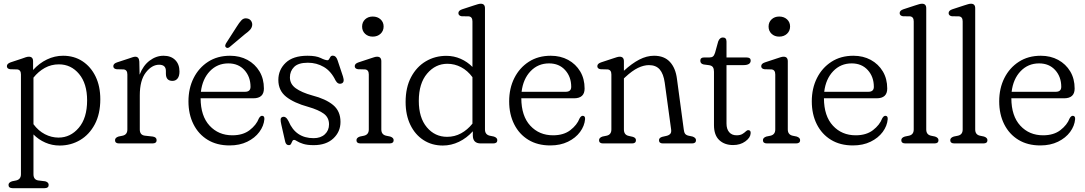

<svg xmlns="http://www.w3.org/2000/svg" viewBox="-20 -750 5676 1004"><path d="M153 -429.5V-384Q185 -419.5 225.5 -439Q266 -458.5 310 -458.5Q367.5 -458.5 411.2 -429.8Q455 -401 479.8 -350Q504.5 -299 504.5 -231Q504.5 -154.5 475.8 -100.2Q447 -46 398.8 -17.5Q350.5 11 292 11Q252 11 216.8 -4.5Q181.5 -20 155 -47V161Q155 189.5 179.5 193.5L216.5 198Q234.5 203 234.5 217Q234.5 234 213 234H46Q24.5 234 24.5 217Q24.5 204 43 198L65 193.5Q89.5 187.5 89.5 161V-360.5Q89.5 -385 70 -387L33 -388Q16 -390.5 16 -404Q16 -417 35.5 -424L94.5 -443.5Q106.5 -448 115.2 -450.8Q124 -453.5 131 -453.5Q153 -453.5 153 -429.5ZM288 -413.5Q248 -413.5 214.5 -395Q181 -376.5 155 -344V-100.5Q180.5 -66 214.8 -48.2Q249 -30.5 286 -30.5Q348.5 -30.5 392 -81.8Q435.5 -133 435.5 -225Q435.5 -313 393.5 -363.2Q351.5 -413.5 288 -413.5Z M708.5 -428 710 -359.5Q728.5 -407.5 762.5 -433Q796.5 -458.5 835 -458.5Q874 -458.5 896.2 -436.2Q918.5 -414 918.5 -376Q918.5 -352 908.5 -339.5Q898.5 -327 882 -327Q847.5 -327 847.5 -365V-379Q847.5 -411.5 812 -411.5Q774 -411.5 742.5 -370.8Q711 -330 711 -251.5V-73Q711 -43.5 738 -40.5L778.5 -36Q799 -33 799 -17Q799 0 777.5 0H602.5Q581.5 0 581.5 -17Q581.5 -30 599.5 -36L621.5 -40.5Q646 -46 646 -73V-360.5Q646 -385 626.5 -387L589.5 -388Q572.5 -390.5 572.5 -404Q572.5 -417.5 592.5 -424L653.5 -444Q665 -448 673.5 -450.8Q682 -453.5 687.5 -453.5Q707 -453.5 708.5 -428Z M1360 -287Q1360 -236 1304.5 -236H1029Q1029.5 -143 1076 -92.8Q1122.5 -42.5 1195 -42.5Q1250.5 -42.5 1285.5 -69.5Q1320.5 -96.5 1333.5 -130.5Q1341 -144.5 1350.5 -144.5Q1363.5 -144 1362.5 -127Q1359.5 -91.5 1336.2 -60Q1313 -28.5 1273 -9Q1233 10.5 1180.5 10.5Q1114 10.5 1066 -18.8Q1018 -48 991.8 -100.2Q965.5 -152.5 965.5 -220Q965.5 -288 992.5 -341.8Q1019.5 -395.5 1068.2 -427Q1117 -458.5 1183 -458.5Q1234 -458.5 1274 -436.8Q1314 -415 1337 -376.5Q1360 -338 1360 -287ZM1174 -418.5Q1116.5 -418.5 1077.5 -377.8Q1038.5 -337 1030.5 -270H1261Q1290 -270 1290 -296Q1290 -348.5 1258.2 -383.5Q1226.5 -418.5 1174 -418.5ZM1217.5 -610Q1231 -632 1243 -644.5Q1255 -657 1272.5 -653.5Q1286.5 -651 1293.5 -640Q1300.5 -629 1298.5 -616.5Q1296.5 -603.5 1286.5 -593Q1276.5 -582.5 1261 -571.5L1179.5 -503Q1168.5 -495.5 1161 -503Q1156.5 -507 1157.8 -512.5Q1159 -518 1162 -523.5Z M1620 -27.5Q1657 -27.5 1678.8 -47.8Q1700.5 -68 1700.5 -99.5Q1700.5 -135.5 1673.2 -155.5Q1646 -175.5 1592.5 -191Q1517.5 -211.5 1476.5 -244Q1435.5 -276.5 1435.5 -332Q1435.5 -385 1474 -421.8Q1512.5 -458.5 1588 -458.5Q1633 -458.5 1656.8 -446.8Q1680.5 -435 1692.5 -435Q1698 -435 1701 -441Q1704 -447 1708 -453Q1712 -459 1720.5 -459Q1737 -459 1745 -435.5L1773.5 -350Q1783.5 -319.5 1766 -313.5Q1747 -307 1734.5 -329.5Q1711 -378 1673.2 -400Q1635.5 -422 1590 -422Q1540 -422 1518 -400Q1496 -378 1496 -345.5Q1496 -310.5 1526.5 -288.5Q1557 -266.5 1612.5 -251Q1683 -233 1721.8 -201Q1760.5 -169 1760.5 -112.5Q1760.5 -61 1723 -26Q1685.5 9 1620.5 9Q1586 9 1565.2 2.2Q1544.5 -4.5 1533.8 -11.5Q1523 -18.5 1518.5 -18.5Q1511.5 -18.5 1508.5 -11.5Q1505.5 -4.5 1502 2.2Q1498.5 9 1490.5 9Q1475 9 1471 -10.5L1451 -98.5Q1447 -115.5 1447.5 -125.5Q1448 -135.5 1457.5 -138.5Q1475 -144 1489 -116Q1526 -27.5 1620 -27.5Z M1929 -558.5Q1905 -558.5 1889.2 -573.2Q1873.5 -588 1873.5 -611Q1873.5 -634 1889.2 -648.8Q1905 -663.5 1929 -663.5Q1954 -663.5 1970 -648.8Q1986 -634 1986 -611.5Q1986 -588.5 1970 -573.5Q1954 -558.5 1929 -558.5ZM1974 -429.5V-73Q1974 -46.5 1998.5 -40.5L2020.5 -36Q2038.5 -30 2038.5 -17Q2038.5 0 2017 0H1865Q1844 0 1844 -17Q1844 -30 1862 -36L1884 -40.5Q1908.5 -46.5 1908.5 -73V-360.5Q1908.5 -385 1889 -387L1852 -388Q1835 -390.5 1835 -404Q1835 -417.5 1855 -424L1915.5 -444Q1928 -448 1936.5 -450.8Q1945 -453.5 1952 -453.5Q1974 -453.5 1974 -429.5Z M2101 -216.5Q2101 -293 2129.8 -347Q2158.5 -401 2206.8 -429.5Q2255 -458 2314 -458Q2353.5 -458 2388.8 -442.5Q2424 -427 2450.5 -400V-638Q2450.5 -662.5 2431 -664.5L2394 -665Q2377 -668 2377 -681.5Q2377 -695 2397 -701.5L2458 -721.5Q2470 -725.5 2478.8 -728Q2487.5 -730.5 2494 -730.5Q2516 -730.5 2516 -707V-73Q2516 -46.5 2540.5 -40.5L2562.5 -36Q2580.5 -30 2580.5 -17Q2580.5 0 2559 0H2494Q2452.5 0 2452.5 -42V-63.5Q2420.5 -28 2380 -8.5Q2339.5 11 2295.5 11Q2238.5 11 2194.5 -17.5Q2150.5 -46 2125.8 -97.2Q2101 -148.5 2101 -216.5ZM2170 -222.5Q2170 -134.5 2212 -84.5Q2254 -34.5 2318 -34.5Q2357.5 -34.5 2391 -52.8Q2424.5 -71 2450.5 -103.5V-346.5Q2425 -381 2391 -398.8Q2357 -416.5 2319.5 -416.5Q2257 -416.5 2213.5 -365.2Q2170 -314 2170 -222.5Z M3037 -287Q3037 -236 2981.5 -236H2706Q2706.5 -143 2753 -92.8Q2799.5 -42.5 2872 -42.5Q2927.5 -42.5 2962.5 -69.5Q2997.5 -96.5 3010.5 -130.5Q3018 -144.5 3027.5 -144.5Q3040.5 -144 3039.5 -127Q3036.5 -91.5 3013.2 -60Q2990 -28.5 2950 -9Q2910 10.5 2857.5 10.5Q2791 10.5 2743 -18.8Q2695 -48 2668.8 -100.2Q2642.5 -152.5 2642.5 -220Q2642.5 -288 2669.5 -341.8Q2696.5 -395.5 2745.2 -427Q2794 -458.5 2860 -458.5Q2911 -458.5 2951 -436.8Q2991 -415 3014 -376.5Q3037 -338 3037 -287ZM2851 -418.5Q2793.5 -418.5 2754.5 -377.8Q2715.5 -337 2707.5 -270H2938Q2967 -270 2967 -296Q2967 -348.5 2935.2 -383.5Q2903.5 -418.5 2851 -418.5Z M3242.5 -429.5V-380Q3284.5 -418.5 3323.2 -438.5Q3362 -458.5 3400 -458.5Q3453.5 -458.5 3483.2 -426.2Q3513 -394 3520 -337L3555.5 -73Q3557 -58.5 3562.2 -51Q3567.5 -43.5 3580 -40.5L3601.5 -36Q3619.5 -29.5 3619.5 -17Q3619.5 0 3598.5 0H3446.5Q3426 0 3426 -17Q3426 -29.5 3443 -34.5L3465 -39.5Q3478 -42.5 3484.8 -50Q3491.5 -57.5 3489.5 -72.5L3456 -317.5Q3449.5 -364 3429.8 -386.8Q3410 -409.5 3373.5 -409.5Q3346.5 -409.5 3316.2 -395Q3286 -380.5 3250 -347L3242.5 -340V-73Q3242.5 -45 3267 -39.5L3289 -34.5Q3305.5 -29.5 3305.5 -17Q3305.5 0 3285 0H3133.5Q3112.5 0 3112.5 -17Q3112.5 -30 3130.5 -36L3152.5 -40.5Q3177 -46 3177 -73V-360.5Q3177 -385 3157.5 -387L3120.5 -388Q3103.5 -390.5 3103.5 -404Q3103.5 -417.5 3123.5 -424L3184 -444Q3196.5 -448 3205 -450.8Q3213.5 -453.5 3220.5 -453.5Q3242.5 -453.5 3242.5 -429.5Z M3689 -409 3659 -413Q3642 -417 3642 -432.5Q3642 -449.5 3661.5 -449.5H3689.5Q3701 -449.5 3707.8 -454.5Q3714.5 -459.5 3719 -473.5L3735.5 -533Q3743.5 -554 3760 -554Q3779 -554 3779 -532.5V-449.5H3883.5Q3905.5 -449.5 3905.5 -433.5Q3905.5 -409.5 3867 -409.5H3779V-104Q3779 -75 3793 -58.8Q3807 -42.5 3831.5 -42.5Q3850.5 -42.5 3861.8 -49.2Q3873 -56 3879.8 -62.8Q3886.5 -69.5 3893 -69.5Q3907.5 -69 3905 -51Q3903.5 -29.5 3877.2 -10.5Q3851 8.5 3813.5 8.5Q3768.5 8.5 3741 -17.5Q3713.5 -43.5 3713.5 -95.5V-375Q3713.5 -390 3708.2 -398.2Q3703 -406.5 3689 -409Z M4054.5 -558.5Q4030.5 -558.5 4014.8 -573.2Q3999 -588 3999 -611Q3999 -634 4014.8 -648.8Q4030.5 -663.5 4054.5 -663.5Q4079.5 -663.5 4095.5 -648.8Q4111.5 -634 4111.5 -611.5Q4111.5 -588.5 4095.5 -573.5Q4079.5 -558.5 4054.5 -558.5ZM4099.5 -429.5V-73Q4099.5 -46.5 4124 -40.5L4146 -36Q4164 -30 4164 -17Q4164 0 4142.5 0H3990.5Q3969.5 0 3969.5 -17Q3969.5 -30 3987.5 -36L4009.5 -40.5Q4034 -46.5 4034 -73V-360.5Q4034 -385 4014.5 -387L3977.5 -388Q3960.5 -390.5 3960.5 -404Q3960.5 -417.5 3980.5 -424L4041 -444Q4053.5 -448 4062 -450.8Q4070.5 -453.5 4077.5 -453.5Q4099.5 -453.5 4099.5 -429.5Z M4619.5 -287Q4619.5 -236 4564 -236H4288.5Q4289 -143 4335.5 -92.8Q4382 -42.5 4454.5 -42.5Q4510 -42.5 4545 -69.5Q4580 -96.5 4593 -130.5Q4600.5 -144.5 4610 -144.5Q4623 -144 4622 -127Q4619 -91.5 4595.8 -60Q4572.5 -28.5 4532.5 -9Q4492.5 10.5 4440 10.5Q4373.5 10.5 4325.5 -18.8Q4277.5 -48 4251.2 -100.2Q4225 -152.5 4225 -220Q4225 -288 4252 -341.8Q4279 -395.5 4327.8 -427Q4376.5 -458.5 4442.5 -458.5Q4493.5 -458.5 4533.5 -436.8Q4573.5 -415 4596.5 -376.5Q4619.5 -338 4619.5 -287ZM4433.5 -418.5Q4376 -418.5 4337 -377.8Q4298 -337 4290 -270H4520.5Q4549.5 -270 4549.5 -296Q4549.5 -348.5 4517.8 -383.5Q4486 -418.5 4433.5 -418.5Z M4823.5 -707V-73Q4823.5 -46 4848 -40.5L4869.5 -36Q4887.5 -30 4887.5 -17Q4887.5 0 4866.5 0H4714.5Q4693 0 4693 -17Q4693 -30 4711.5 -36L4733.5 -40.5Q4758 -46 4758 -73V-638Q4758 -662.5 4738.5 -664.5L4701.5 -665Q4684.5 -668 4684.5 -681.5Q4684.5 -695 4704 -701.5L4765 -721.5Q4777.5 -725.5 4786 -728Q4794.5 -730.5 4801.5 -730.5Q4823.5 -730.5 4823.5 -707Z M5079.5 -707V-73Q5079.5 -46 5104 -40.5L5125.5 -36Q5143.5 -30 5143.5 -17Q5143.5 0 5122.5 0H4970.5Q4949 0 4949 -17Q4949 -30 4967.5 -36L4989.5 -40.5Q5014 -46 5014 -73V-638Q5014 -662.5 4994.5 -664.5L4957.5 -665Q4940.5 -668 4940.5 -681.5Q4940.5 -695 4960 -701.5L5021 -721.5Q5033.5 -725.5 5042 -728Q5050.5 -730.5 5057.5 -730.5Q5079.5 -730.5 5079.5 -707Z M5599.5 -287Q5599.5 -236 5544 -236H5268.5Q5269 -143 5315.5 -92.8Q5362 -42.5 5434.5 -42.5Q5490 -42.5 5525 -69.5Q5560 -96.5 5573 -130.5Q5580.5 -144.5 5590 -144.5Q5603 -144 5602 -127Q5599 -91.5 5575.8 -60Q5552.5 -28.5 5512.5 -9Q5472.5 10.5 5420 10.5Q5353.5 10.5 5305.5 -18.8Q5257.5 -48 5231.2 -100.2Q5205 -152.5 5205 -220Q5205 -288 5232 -341.8Q5259 -395.5 5307.8 -427Q5356.5 -458.5 5422.5 -458.5Q5473.5 -458.5 5513.5 -436.8Q5553.5 -415 5576.5 -376.5Q5599.5 -338 5599.5 -287ZM5413.5 -418.5Q5356 -418.5 5317 -377.8Q5278 -337 5270 -270H5500.5Q5529.5 -270 5529.5 -296Q5529.5 -348.5 5497.8 -383.5Q5466 -418.5 5413.5 -418.5Z"/></svg>

Font: Fraunces 72pt SuperSoft Light
Style: Regular
Weight: 300
Version: Version 1.000;[0bf87f6ff]